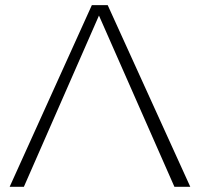

<svg xmlns="http://www.w3.org/2000/svg" viewBox="-20 -718 769 738"><path d="M71.8 0H17.1L333 -698.2H394L711.4 0H650.4L360.4 -658.2Z"/></svg>

Font: Voltera Light
Style: Light
Weight: 300
Designer: Bernd Montag
Version: Version 1.301